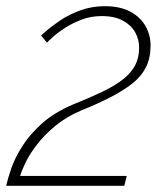

<svg xmlns="http://www.w3.org/2000/svg" viewBox="-30 -601 535 621"><path d="M-10 0Q-5 -23 6.5 -56.5Q18 -90 42 -128Q66 -166 105.5 -201.5Q145 -237 206 -263Q261 -285 301.5 -304.5Q342 -324 368 -344.5Q394 -365 407 -389.5Q420 -414 420 -447Q420 -473 407.5 -496Q395 -519 368 -534Q341 -549 299 -549Q265 -549 235.5 -538Q206 -527 183 -512.5Q160 -498 144 -484Q128 -470 122 -463L103 -486Q105 -488 121.5 -502.5Q138 -517 165.5 -535.5Q193 -554 230 -567.5Q267 -581 309 -581Q359 -581 392 -563Q425 -545 441 -516Q457 -487 457 -454Q457 -414 442.5 -384.5Q428 -355 400 -332.5Q372 -310 330 -288Q288 -266 231 -243Q184 -223 149 -194Q114 -165 90 -134Q66 -103 53 -76Q40 -49 35 -32H380L372 0Z"/></svg>

Font: Raleway Thin ExtraLight
Style: Italic
Weight: 250
Italic angle: -12°
Version: Version 4.026